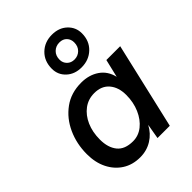

<svg xmlns="http://www.w3.org/2000/svg" viewBox="-231 -926 1051 1051"><g transform="rotate(-45 295.0 -400.5)"><path d="M229 8Q170 8 126.5 -20Q83 -48 58.5 -97Q34 -146 34 -211Q34 -291 65 -359Q96 -427 153 -468.5Q210 -510 289 -510Q349 -510 392.5 -480.5Q436 -451 449 -395L474 -500H581L465 0H370L385 -87Q362 -43 321 -17.5Q280 8 229 8ZM263 -82Q306 -82 340.5 -109.5Q375 -137 395.5 -184Q416 -231 416 -288Q416 -347 385.5 -383Q355 -419 299 -419Q252 -419 216.5 -392.5Q181 -366 161 -320.5Q141 -275 141 -217Q141 -155 170.5 -118.5Q200 -82 263 -82ZM361 -809Q415 -809 449 -777Q483 -745 483 -698Q483 -640 445 -603.5Q407 -567 350 -567Q297 -567 263 -598.5Q229 -630 229 -677Q229 -736 266.5 -772.5Q304 -809 361 -809ZM360 -750Q332 -750 313 -731.5Q294 -713 294 -682Q294 -658 310.5 -641.5Q327 -625 353 -625Q380 -625 399 -643.5Q418 -662 418 -693Q418 -717 402.5 -733.5Q387 -750 360 -750Z"/></g></svg>

Font: Prodigy Sans Medium
Style: Italic
Weight: 500
Italic angle: -13°
Designer: Wei Huang
Foundry: Wei Huang
Version: Version 1.003; ttfautohint (v1.8.3)